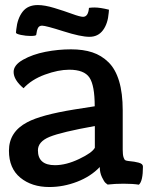

<svg xmlns="http://www.w3.org/2000/svg" viewBox="-20 -731 605 764"><path d="M413.6 -692.4 412.6 -680.2Q409.2 -636.7 389.6 -610.6Q370.1 -584.5 335.9 -584.5Q301.3 -584.5 231.7 -606.7Q162.1 -628.9 147.5 -628.9Q136.2 -628.9 131.3 -620.1Q126.5 -611.3 124 -591.8Q121.6 -587.9 101.1 -587.9Q83.5 -587.9 63.5 -592Q43.5 -596.2 43.5 -601.1L44.9 -614.7Q49.3 -657.2 69.8 -684.1Q90.3 -710.9 130.4 -710.9Q157.7 -710.9 196.3 -699.2Q234.9 -687.5 266.8 -675.8Q298.8 -664.1 310.5 -664.1Q331.1 -664.1 334 -699.7Q344.2 -701.2 356 -701.2Q378.4 -701.2 413.6 -692.4ZM377 -66.4Q341.3 -28.8 286.9 -7.8Q232.4 13.2 176.3 13.2Q106.4 13.2 61 -23.9Q15.6 -61 15.6 -131.3Q15.6 -206.5 88.4 -244.6Q143.1 -273.9 275.9 -295.4Q300.8 -299.8 356.9 -308.1Q356.9 -391.1 335.9 -422.4Q314.9 -453.6 255.4 -453.6Q211.9 -453.6 158.7 -434.1Q105.5 -414.6 73.7 -379.9Q34.2 -413.1 34.2 -444.8Q34.2 -472.2 71.8 -493.4Q109.4 -514.6 160.4 -524.7Q211.4 -534.7 262.7 -534.7Q311 -534.7 347.4 -522.7Q383.8 -510.7 411.6 -483.4Q439.5 -456.1 453.9 -408.2Q468.3 -360.4 468.3 -292V-135.7Q468.3 -115.7 471.4 -105.7Q474.6 -95.7 478.5 -93.5Q482.4 -91.3 491.2 -90.3Q506.3 -88.9 513.7 -87.6Q521 -86.4 530.8 -84Q540.5 -81.5 544.7 -77.6Q548.8 -73.7 548.8 -67.9Q548.8 -10.3 532.7 3.9Q509.3 0 471.7 0Q437.5 0 408.2 3.4Q404.8 1 399.7 -3.4Q394.5 -7.8 385.7 -25.9Q377 -43.9 377 -66.4ZM198.7 -73.7Q243.2 -73.7 294.9 -98.4Q346.7 -123 357.4 -143.1V-229.5Q224.1 -205.6 177.5 -186.5Q130.9 -167.5 130.9 -132.8Q130.9 -73.7 198.7 -73.7Z"/></svg>

Font: Coustard
Style: Regular
Weight: 400
Foundry: vernon adams
Version: Version 1.000